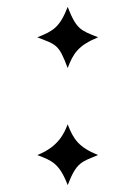

<svg xmlns="http://www.w3.org/2000/svg" viewBox="-20 -533 392 556"><path d="M264 -84C208 -107 193 -129 176 -173C167 -151 152 -109 88 -84C130 -68 152 -60 176 3C202 -64 216 -64 264 -84ZM264 -425C215 -445 202 -446 176 -513C153 -454 134 -443 88 -425C144 -403 150 -405 176 -336C192 -378 206 -401 264 -425Z"/></svg>

Font: Libertinus Serif Display
Style: Regular
Weight: 400
Designer: Philipp H. Poll, Khaled Hosny
Foundry: Caleb Maclennan
Version: Version 7.050;RELEASE